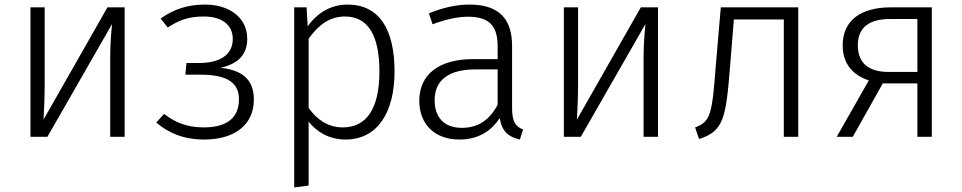

<svg xmlns="http://www.w3.org/2000/svg" viewBox="-20 -597 4200 838"><path d="M524 -565H449L170 -75C172 -109 175 -172 175 -233V-565H113V0H187L469 -492C467 -468 461 -415 461 -350V0H524Z M876 -577C795 -577 736 -555 681 -516L712 -477C760 -508 801 -525 870 -525C945 -525 996 -491 996 -427C996 -357 939 -322 848 -322H794L789 -271H856C956 -271 1023 -245 1023 -164C1023 -72 956 -41 870 -41C793 -41 743 -64 696 -100L662 -62C713 -19 777 12 872 12C996 12 1088 -46 1088 -163C1088 -253 1033 -292 942 -301C1018 -318 1059 -357 1059 -428C1059 -523 977 -577 876 -577Z M1497 -577C1423 -577 1364 -540 1323 -482L1318 -565H1264V221L1327 213V-66C1363 -21 1417 12 1488 12C1628 12 1702 -107 1702 -285C1702 -468 1636 -577 1497 -577ZM1476 -41C1412 -41 1363 -75 1327 -126V-428C1366 -482 1413 -525 1486 -525C1584 -525 1636 -446 1636 -285C1636 -123 1580 -41 1476 -41Z M2215 -125V-397C2215 -513 2159 -577 2030 -577C1971 -577 1915 -564 1852 -539L1868 -491C1925 -512 1976 -524 2022 -524C2116 -524 2152 -484 2152 -394V-339H2044C1900 -339 1810 -275 1810 -157C1810 -56 1876 12 1985 12C2061 12 2120 -19 2161 -82C2170 -24 2199 1 2249 12L2263 -32C2232 -44 2215 -63 2215 -125ZM1996 -39C1921 -39 1877 -82 1877 -160C1877 -249 1941 -294 2054 -294H2152V-140C2118 -75 2068 -39 1996 -39Z M2852 -565H2777L2498 -75C2500 -109 2503 -172 2503 -233V-565H2441V0H2515L2797 -492C2795 -468 2789 -415 2789 -350V0H2852Z M3126 -565 3104 -309C3088 -102 3083 -66 3014 -41L3031 10C3137 -25 3148 -77 3166 -302L3183 -512H3401V0H3464V-565Z M3869 -565C3737 -565 3658 -508 3658 -399C3658 -325 3696 -271 3772 -246L3632 0H3702L3833 -233H3984V0H4047V-565ZM3859 -283C3774 -283 3724 -319 3724 -400C3724 -480 3778 -515 3868 -514H3984V-283Z"/></svg>

Font: Glow Sans SC Normal
Style: Regular
Weight: 400
Designer: Ryoko NISHIZUKA (kana, bopomofo & ideographs); Paul D. Hunt (Latin, Greek & Cyrillic); Sandoll Communications, Soo-young
Version: Version 0.93